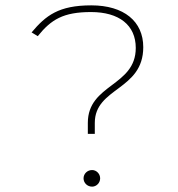

<svg xmlns="http://www.w3.org/2000/svg" viewBox="-20 -685 665 717"><path d="M308 -185H334V-226C334 -359 515 -347 515 -509C515 -605 443 -665 321 -665C199 -665 151 -627 98 -564L121 -550C171 -612 216 -640 320 -640C425 -640 487 -591 487 -506C487 -362 308 -372 308 -226ZM324 12C340 12 354 -2 354 -19C354 -36 340 -50 324 -50C306 -50 292 -36 292 -19C292 -2 306 12 324 12Z"/></svg>

Font: Inconsolata Expanded ExtraLight
Style: Regular
Weight: 200
Width: 7
Monospace: yes
Designer: Raph Levien, Cyreal, Brenton Simpson
Foundry: Raph Levien, Cyreal, Google
Version: Version 3.100